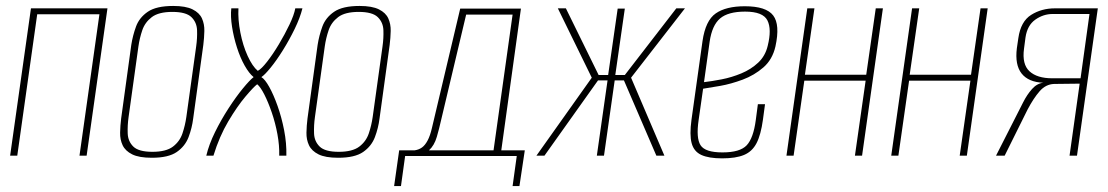

<svg xmlns="http://www.w3.org/2000/svg" viewBox="-20 -523 3723 645"><path d="M14 0 84 -495H341L271 0H247L314 -475H105L38 0Z M490 7Q447 7 424 -4.5Q401 -16 392 -35Q383 -54 383.5 -77.5Q384 -101 387 -125L421 -372Q426 -404 437 -434Q448 -464 476.5 -483.5Q505 -503 562 -503Q604 -503 627 -491.5Q650 -480 658.5 -461Q667 -442 666.5 -419Q666 -396 663 -372L629 -125Q625 -93 613.5 -62.5Q602 -32 574 -12.5Q546 7 490 7ZM492 -13Q538 -13 561 -30.5Q584 -48 593 -75Q602 -102 606 -130L639 -367Q643 -395 642 -421.5Q641 -448 623 -465.5Q605 -483 559 -483Q513 -483 490 -465.5Q467 -448 458 -421.5Q449 -395 445 -367L412 -130Q408 -102 409 -75Q410 -48 428 -30.5Q446 -13 492 -13Z M673 0Q682 -38 702.5 -79.5Q723 -121 748 -159.5Q773 -198 796 -226Q819 -254 832 -264Q817 -276 802 -302.5Q787 -329 776 -363.5Q765 -398 759.5 -433Q754 -468 757 -495H781Q779 -457 787.5 -413.5Q796 -370 812 -335Q828 -300 846 -285Q858 -291 877.5 -316Q897 -341 917 -374.5Q937 -408 952.5 -440.5Q968 -473 972 -495H996Q988 -463 970 -426Q952 -389 930.5 -354.5Q909 -320 889 -295.5Q869 -271 858 -264Q870 -257 884.5 -231Q899 -205 912.5 -167Q926 -129 934.5 -85.5Q943 -42 942 0H918Q919 -34 912 -72Q905 -110 893 -145Q881 -180 868 -205.5Q855 -231 844 -240Q832 -231 804.5 -198.5Q777 -166 747 -115.5Q717 -65 697 0Z M1116 7Q1073 7 1050 -4.5Q1027 -16 1018 -35Q1009 -54 1009.5 -77.5Q1010 -101 1013 -125L1047 -372Q1052 -404 1063 -434Q1074 -464 1102.5 -483.5Q1131 -503 1188 -503Q1230 -503 1253 -491.5Q1276 -480 1284.5 -461Q1293 -442 1292.5 -419Q1292 -396 1289 -372L1255 -125Q1251 -93 1239.5 -62.5Q1228 -32 1200 -12.5Q1172 7 1116 7ZM1118 -13Q1164 -13 1187 -30.5Q1210 -48 1219 -75Q1228 -102 1232 -130L1265 -367Q1269 -395 1268 -421.5Q1267 -448 1249 -465.5Q1231 -483 1185 -483Q1139 -483 1116 -465.5Q1093 -448 1084 -421.5Q1075 -395 1071 -367L1038 -130Q1034 -102 1035 -75Q1036 -48 1054 -30.5Q1072 -13 1118 -13Z M1304 102 1321 -18H1373Q1387 -20 1397.5 -27.5Q1408 -35 1416.5 -51Q1425 -67 1431 -93L1526 -494H1730L1664 -18H1743L1725 102H1702L1716 1H1341L1327 102ZM1421 -18H1638L1702 -474H1546L1461 -116Q1456 -93 1447.5 -63.5Q1439 -34 1421 -18Z M1782 0 1968 -262 1854 -495H1881L1991 -271H2023L2055 -494H2079L2047 -271H2079L2252 -495H2281L2100 -262L2212 0H2185L2076 -253H2045L2009 0H1985L2021 -253H1989L1809 0Z M2406 9Q2361 9 2336 -2.5Q2311 -14 2303.5 -42Q2296 -70 2303 -121L2340 -385Q2350 -454 2384.5 -478Q2419 -502 2482 -502Q2554 -502 2577.5 -471Q2601 -440 2585 -367Q2575 -323 2544.5 -296.5Q2514 -270 2475 -255.5Q2436 -241 2399.5 -234.5Q2363 -228 2342 -225L2327 -120Q2318 -59 2333.5 -35Q2349 -11 2407 -11Q2466 -11 2488.5 -35Q2511 -59 2519 -120L2526 -173H2550L2543 -121Q2536 -70 2521.5 -42Q2507 -14 2479.5 -2.5Q2452 9 2406 9ZM2345 -247Q2371 -250 2404.5 -256.5Q2438 -263 2470.5 -276.5Q2503 -290 2527 -312.5Q2551 -335 2559 -369Q2573 -425 2558 -454.5Q2543 -484 2483 -484Q2426 -484 2399 -461Q2372 -438 2364 -383Z M2622 0 2692 -495H2716L2684 -272H2890L2922 -495H2946L2876 0H2852L2888 -252H2682L2646 0Z M2974 0 3044 -495H3068L3036 -272H3242L3274 -495H3298L3228 0H3204L3240 -252H3034L2998 0Z M3326 0 3417 -179Q3430 -205 3447 -224Q3464 -243 3485 -245Q3435 -247 3412 -276Q3389 -305 3396 -361L3401 -395Q3409 -451 3444 -473Q3479 -495 3524 -495H3668L3598 0H3573L3607 -242L3521 -241Q3493 -240 3472.5 -216.5Q3452 -193 3432 -155L3355 0ZM3515 -260H3610L3640 -476H3516Q3485 -476 3458 -457Q3431 -438 3425 -397L3420 -359Q3413 -307 3438.5 -283.5Q3464 -260 3515 -260Z"/></svg>

Font: Alumni Sans Thin
Style: Italic
Weight: 100
Italic angle: -8°
Designer: Robert E. Leuschke
Foundry: Robert E. Leuschke
Version: Version 1.016